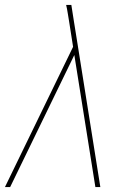

<svg xmlns="http://www.w3.org/2000/svg" viewBox="-28 -755 548 775"><path d="M13 0H-8L267 -566L251 -668Q248 -685 245.5 -701.5Q243 -718 239 -735H260L270 -671L283 -590L377 0H357L272 -533Z"/></svg>

Font: Iosevka Thin
Style: Italic
Weight: 100
Italic angle: -9°
Monospace: yes
Designer: Belleve Invis
Foundry: Belleve Invis
Version: Version 32.5.0; ttfautohint (v1.8.4)